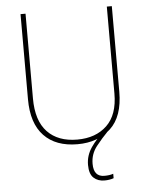

<svg xmlns="http://www.w3.org/2000/svg" viewBox="-61 -765 834 1033"><g transform="rotate(-5 356.0 -248.5)"><path d="M405 122Q405 69 437.5 28Q470 -13 497 -40L484 -50Q439 -11 409.5 32Q380 75 380 126Q380 175 403 196Q426 217 461 217Q489 217 511 209V185Q492 192 463 192Q405 192 405 122ZM582 -714H555V-244Q555 -130 495 -72.5Q435 -15 335 -15Q231 -15 173.5 -75.5Q116 -136 116 -256V-714H89V-254Q89 -124 153 -57Q217 10 334 10Q444 10 513 -54Q582 -118 582 -252Z"/></g></svg>

Font: Noto Sans Display Thin
Style: Regular
Weight: 250
Designer: Monotype Design Team
Foundry: Monotype Imaging Inc.
Version: Version 1.900